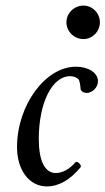

<svg xmlns="http://www.w3.org/2000/svg" viewBox="-20 -655 378 688"><path d="M279 -515C311 -515 338 -542 338 -575C338 -608 311 -635 279 -635C246 -635 218 -608 218 -575C218 -542 246 -515 279 -515ZM148 13C191 13 232 -11 269 -56C274 -63 256 -81 250 -73C229 -49 204 -35 180 -35C141 -35 119 -78 119 -157C119 -287 167 -382 231 -382C245 -382 256 -377 262 -370C265 -365 268 -351 269 -334C273 -326 281 -322 291 -322C310 -322 331 -341 331 -364C331 -394 297 -416 252 -416C142 -416 41 -277 41 -128C41 -45 85 13 148 13Z"/></svg>

Font: Junicode Two Beta SemiCondensed Medium
Style: Italic
Weight: 500
Width: 4
Italic angle: -10°
Version: Version 1.063